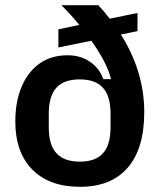

<svg xmlns="http://www.w3.org/2000/svg" viewBox="-20 -710 618 740"><path d="M39 -242Q39 -318 63.5 -376Q88 -434 133 -465.5Q178 -497 240 -497Q291 -497 327.5 -471.5Q364 -446 378 -405H408Q392 -469 332 -553L205 -527V-597L286 -614Q258 -648 217 -690H359Q384 -663 403 -638L510 -660V-590L446 -577Q536 -434 536 -278Q536 -137 472 -63.5Q408 10 289 10Q170 10 104.5 -56.5Q39 -123 39 -242ZM288 -87Q348 -87 377 -119.5Q406 -152 406 -218V-273Q406 -339 377 -371.5Q348 -404 287 -404Q226 -404 197 -371.5Q168 -339 168 -272V-218Q168 -152 197.5 -119.5Q227 -87 288 -87Z"/></svg>

Font: Mozilla Headline BETA SemiBold
Style: Regular
Weight: 600
Designer: Studio DRAMA
Foundry: Studio DRAMA
Version: Version 0.100